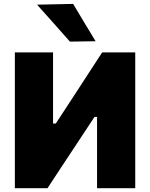

<svg xmlns="http://www.w3.org/2000/svg" viewBox="-20 -988 788 1008"><path d="M58 0V-713H258.5V-339.5H273L366.5 -482.5Q402.5 -538 439 -594Q475.5 -649.5 516.5 -713H690V0H489.5V-374H476L381 -230Q337.5 -164.5 301 -109Q264.5 -53 229.5 0ZM347 -769.5Q305 -816.5 262.5 -865Q219.5 -913 174.5 -963.5L364 -967.5Q393.5 -918 422.8 -869.2Q452 -820.5 482 -771.5Z"/></svg>

Font: Heraclito ExtraBold
Style: Regular
Weight: 800
Designer: Kostas Bartsokas (font) & Cristiano Sobral (main changes)
Foundry: Kostas Bartsokas (font) & Cristiano Sobral (main changes)
Version: Version 1.00;July 8, 2020;FontCreator 13.0.0.2655 64-bit